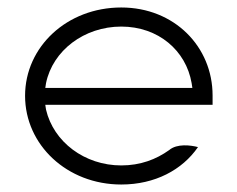

<svg xmlns="http://www.w3.org/2000/svg" viewBox="-20 -482 632 513"><path d="M47 -226C47 -95 159 11 304 11C394 11 467 -28 509 -89C490 -94 453 -99 432 -81C397 -56 355 -40 304 -40C206 -40 123 -103 103 -189L101 -202H548V-227C548 -357 446 -462 304 -462C159 -462 47 -357 47 -226ZM101 -247 103 -260C121 -347 205 -411 304 -411C403 -411 477 -347 492 -260L494 -247Z"/></svg>

Font: Charger Sport
Style: ExLitExt
Weight: 200
Designer: Jasper
Foundry: Cannot Into Space Fonts
Version: Version 1.1